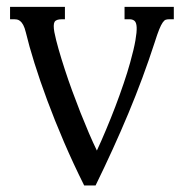

<svg xmlns="http://www.w3.org/2000/svg" viewBox="-20 -539 540 569"><path d="M263.2 10.7H229.5Q197.3 -53.7 169.7 -117.9Q142.1 -182.1 120.1 -241.5Q98.1 -300.8 82 -352.3Q65.9 -403.8 56.6 -442.9Q53.2 -457 48.8 -465.1Q44.4 -473.1 39.6 -476.8Q34.7 -480.5 30.3 -481.2Q25.9 -481.9 22.9 -481.9H9.8V-518.6H172.4V-481.9H163.1Q146 -481.9 141.6 -473.9Q137.2 -465.8 141.1 -443.8Q145.5 -421.4 153.6 -393.3Q161.6 -365.2 171.9 -333.7Q182.1 -302.2 194.1 -269.5Q206.1 -236.8 218.5 -205.3Q231 -173.8 243.4 -144.8Q255.9 -115.7 267.1 -92.8Q280.3 -121.1 294.4 -154.8Q308.6 -188.5 321.8 -223.1Q335 -257.8 346.4 -291.5Q357.9 -325.2 365.7 -353.5Q377 -394 381.3 -419.2Q385.7 -444.3 385 -458.3Q384.3 -472.2 378.7 -477.1Q373 -481.9 364.3 -481.9H349.1V-518.6H495.1V-481.9H481Q475.6 -481.9 471.2 -480.5Q466.8 -479 462.2 -472.4Q457.5 -465.8 451.9 -452.1Q446.3 -438.5 438.5 -413.6Q404.3 -308.1 360.4 -202.9Q316.4 -97.7 263.2 10.7Z"/></svg>

Font: Arian AMU Serif
Style: Regular
Weight: 400
Designer: Ruben Hakobyan (Tarumian)
Foundry: Ruben Hakobyan (Tarumian)
Version: Version 1.002